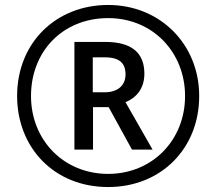

<svg xmlns="http://www.w3.org/2000/svg" viewBox="-20 -744 871 774"><path d="M416 10C628 10 783 -144 783 -357C783 -567 624 -724 416 -724C206 -724 49 -572 49 -357C49 -149 198 10 416 10ZM416 -43C237 -43 105 -179 105 -357C105 -537 233 -671 416 -671C596 -671 726 -533 726 -357C726 -177 592 -43 416 -43ZM280 -141H355V-312H418L512 -141H595L486 -332C529 -350 562 -386 562 -447C562 -532 510 -575 404 -575H280ZM402 -372H354V-513H401C459 -513 486 -492 486 -444C486 -399 454 -372 402 -372Z"/></svg>

Font: Noto Sans Gurmukhi UI SemiCondensed
Style: Regular
Weight: 400
Width: 4
Designer: Jelle Bosma - Monotype Design Team
Foundry: Monotype Imaging Inc.
Version: Version 2.004